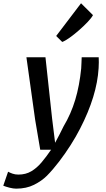

<svg xmlns="http://www.w3.org/2000/svg" viewBox="-107 -907 647 1174"><path d="M-8.5 246.5Q-25 246.5 -48 240.8Q-71 235 -87 228.5L-57.5 143Q-46.5 149 -30.5 154.8Q-14.5 160.5 5.5 160.5Q50.5 160.5 84.5 140.2Q118.5 120 147.5 85.5Q176.5 51 205.5 8.5H139L108 -174.5L54.5 -557H171L211.5 -183L230 -34Q245.5 -62 258 -86.8Q270.5 -111.5 281 -133Q327 -210 353 -296.5Q379 -383 389.5 -488.5Q390.5 -502.5 391.2 -523.5Q392 -544.5 392.5 -557H496.5Q497.5 -545.5 497.2 -526Q497 -506.5 496 -490.5Q486 -320.5 382.5 -120Q358 -72 324.8 -19.8Q291.5 32.5 254.2 81.2Q217 130 180 167.5Q148 199.5 101 223Q54 246.5 -8.5 246.5ZM273.5 -650.5 236.5 -687 388.5 -887 461.5 -814.5Q453 -798 429.5 -773.2Q406 -748.5 376.5 -722.5Q347 -696.5 319.2 -676.8Q291.5 -657 273.5 -650.5Z"/></svg>

Font: Merriweather Sans Italic
Style: Regular
Weight: 400
Italic angle: -7.5°
Designer: Eben Sorkin
Foundry: Eben Sorkin
Version: Version 1.008; ttfautohint (v1.7.19-72a1) -l 8 -r 50 -G 200 